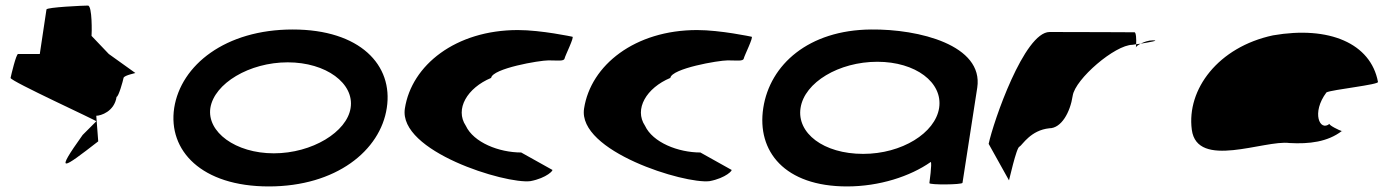

<svg xmlns="http://www.w3.org/2000/svg" viewBox="-20 -662 4986 690"><path d="M18 -382C16 -371 334 -226 326 -226L277 -177C175 -34 204 -54 333 -154L326 -246C342 -246 391 -261 399 -314C406 -314 422 -371 424 -382C426 -392 473 -400 466 -400L371 -468L309 -533C310 -540 312 -642 296 -642C280 -642 148 -636 147 -628L123 -468H45C38 -468 20 -392 18 -382Z M606 -274C583 -121 704 8 946 8C1188 8 1347 -121 1370 -274C1394 -428 1274 -556 1032 -556C790 -556 630 -428 606 -274ZM736 -274C750 -362 876 -438 1014 -438C1152 -438 1254 -362 1240 -274C1227 -188 1102 -111 964 -111C826 -111 723 -188 736 -274Z M1435 -272C1411 -118 1797 0 1886 -11C1945 -22 1972 -52 1964 -52L1853 -114C1773 -114 1682 -150 1654 -210C1614 -270 1659 -346 1745 -382C1750 -416 1918 -445 1951 -445C1985 -445 2007 -441 2009 -452C2011 -462 2045 -530 2037 -530C2037 -530 1925 -554 1841 -554C1618 -554 1459 -428 1435 -272Z M2079 -272C2055 -118 2441 0 2530 -11C2589 -22 2616 -52 2608 -52L2497 -114C2417 -114 2326 -150 2298 -210C2258 -270 2303 -346 2389 -382C2394 -416 2562 -445 2595 -445C2629 -445 2651 -441 2653 -452C2655 -462 2689 -530 2681 -530C2681 -530 2569 -554 2485 -554C2262 -554 2103 -428 2079 -272Z M2723 -274C2699 -118 2800 8 3024 8C3140 8 3251 -28 3325 -80C3330 -76 3320 -4 3320 -4C3319 3 3438 2 3439 -5L3492 -347C3515 -500 3282 -558 3110 -556C2886 -554 2747 -430 2723 -274ZM2857 -274C2871 -366 2995 -440 3133 -440C3270 -440 3369 -366 3355 -274C3341 -184 3221 -109 3082 -109C2939 -109 2843 -184 2857 -274Z M3533 -145 3606 -14C3605 -6 3633 -135 3644 -135C3655 -142 3684 -194 3751 -201C3794 -201 3826 -258 3835 -318C3844 -378 3987 -501 4050 -501C4050 -501 4055 -502 4063 -503C4064 -520 4063 -546 4057 -546C4057 -546 3870 -547 3752 -547C3661 -547 3550 -225 3533 -145ZM4063 -503C4063 -498 4062 -494 4062 -491C4062 -494 4069 -500 4079 -505C4073 -504 4068 -504 4063 -503ZM4079 -505C4110 -510 4150 -517 4123 -517C4107 -517 4091 -511 4079 -505Z M4263 -196C4282 -52 4524 -160 4614 -148C4685 -144 4751 -152 4802 -191C4794 -193 4755 -212 4758 -217C4723 -188 4692 -257 4747 -330C4766 -340 4940 -358 4932 -368C4906 -506 4757 -570 4555 -535C4358 -493 4244 -341 4263 -196ZM4758 -217V-218ZM4803 -192 4802 -191C4804 -191 4804 -191 4803 -190Z"/></svg>

Font: Ampere
Style: SCSuExtIta
Weight: 400
Version: Version 1